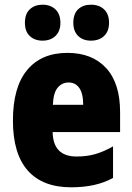

<svg xmlns="http://www.w3.org/2000/svg" viewBox="-20 -787 563 817"><path d="M267 -562Q372 -562 431.5 -497.5Q491 -433 491 -310V-225H204Q206 -121 306 -121Q349 -121 384.5 -131Q420 -141 461 -164V-30Q390 10 283 10Q161 10 98 -61.5Q35 -133 35 -274Q35 -416 95.5 -489Q156 -562 267 -562ZM272 -436Q244 -436 225.5 -414Q207 -392 205 -341H334Q334 -389 317.5 -412.5Q301 -436 272 -436ZM86 -690Q86 -728 107 -747.5Q128 -767 161 -767Q195 -767 216 -747Q237 -727 237 -690Q237 -654 216 -634Q195 -614 161 -614Q128 -614 107 -633.5Q86 -653 86 -690ZM292 -690Q292 -728 312.5 -747.5Q333 -767 367 -767Q402 -767 423 -747Q444 -727 444 -690Q444 -654 423 -634Q402 -614 367 -614Q333 -614 312.5 -634Q292 -654 292 -690Z"/></svg>

Font: Noto Sans Thai Cond Blk
Style: Regular
Weight: 900
Width: 3
Designer: Monotype Design Team
Foundry: Monotype Imaging Inc.
Version: Version 2.002; ttfautohint (v1.8.4.7-5d5b)